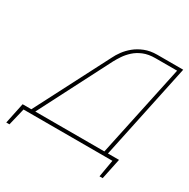

<svg xmlns="http://www.w3.org/2000/svg" viewBox="-146 -627 829 840"><g transform="rotate(30 268.5 -206.5)"><path d="M444 -18 546 -500H415Q380 -500 352.5 -489Q325 -478 305 -461.5Q285 -445 271 -426Q257 -407 249 -390L57 -18H13L-9 87H7L28 0H477L462 87H478L500 -18ZM77 -18 262 -378Q270 -393 282 -411Q294 -429 312 -445.5Q330 -462 355.5 -472.5Q381 -483 416 -483H525L426 -18Z"/></g></svg>

Font: Advent Pro Thin
Style: Italic
Weight: 250
Italic angle: -12°
Version: Version 3.000